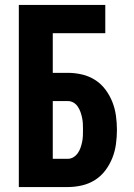

<svg xmlns="http://www.w3.org/2000/svg" viewBox="-20 -755 540 775"><path d="M56 0V-735H405V-621H193V-461H254Q282 -461 310.5 -454.5Q339 -448 363.5 -432.5Q388 -417 405.5 -393.5Q423 -370 433.5 -343.5Q444 -317 448 -288Q452 -259 452 -231Q452 -202 448 -173Q444 -144 433.5 -117.5Q423 -91 405.5 -67.5Q388 -44 363.5 -28.5Q339 -13 310.5 -6.5Q282 0 254 0ZM193 -114H254Q266 -114 276.5 -120.5Q287 -127 294 -137Q301 -147 305 -158.5Q309 -170 311.5 -182Q314 -194 314.5 -206Q315 -218 315 -231Q315 -243 314.5 -255Q314 -267 311.5 -279Q309 -291 305 -302.5Q301 -314 294 -324.5Q287 -335 276.5 -341Q266 -347 254 -347H193Z"/></svg>

Font: Iosevka Curly Heavy
Style: Regular
Weight: 900
Monospace: yes
Designer: Belleve Invis
Foundry: Belleve Invis
Version: Version 22.1.2; ttfautohint (v1.8.4)